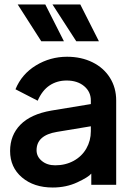

<svg xmlns="http://www.w3.org/2000/svg" viewBox="-20 -814 588 856"><path d="M25 -141Q25 -211 71 -258Q117 -305 209 -321L385 -350V-366Q385 -405 355 -430Q325 -455 277 -455Q234 -455 201 -433Q168 -411 148 -365L49 -416Q77 -484 140.5 -522.5Q204 -561 279 -561Q342 -561 392 -536.5Q442 -512 470 -467.5Q498 -423 498 -366V10H387V-40Q374 -24 324.5 -1Q275 22 215 22Q131 22 78 -23Q25 -68 25 -141ZM226 -77Q272 -77 308.5 -97Q345 -117 365 -152Q385 -187 385 -229V-251L234 -226Q143 -211 143 -144Q143 -116 166.5 -96.5Q190 -77 226 -77ZM214 -794H338L421 -630H320ZM182 -794 265 -630H164L59 -794Z"/></svg>

Font: BLUETTI 2.0 Medium
Style: Italic
Weight: 500
Designer: Stijn de Vries
Foundry: tokotype
Version: Version 2.005;October 31, 2023;FontCreator 14.0.0.2814 64-bi